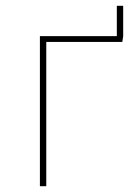

<svg xmlns="http://www.w3.org/2000/svg" viewBox="-20 -644 457 664"><path d="M406 -624V-519L403 -499H140V0H118V-519H384V-624Z"/></svg>

Font: Fira Sans Thin
Style: Regular
Weight: 100
Designer: bBox Type GmbH & Carrois Corporate GbR & Edenspiekermann AG
Foundry: bBox Type GmbH & Carrois Corporate GbR & Edenspiekermann AG
Version: Version 4.301